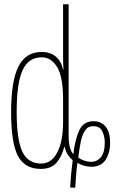

<svg xmlns="http://www.w3.org/2000/svg" viewBox="-20 -780 540 898"><path d="M308 97Q310 62 313 30.5Q316 -1 320 -31Q291 -54 283 -92H280Q271 -52 246 -21Q221 10 171 10Q96 10 64 -50.5Q32 -111 32 -256Q32 -402 66.5 -469.5Q101 -537 175 -537Q216 -537 241.5 -515Q267 -493 275 -455H277Q276 -466 275.5 -482Q275 -498 275 -514V-760H301V-147Q301 -82 323 -59Q331 -129 351 -171Q371 -213 417 -213Q454 -213 474.5 -187Q495 -161 495 -113Q495 -64 473.5 -32Q452 0 408 0Q374 0 342 -18Q338 10 336 39.5Q334 69 332 98ZM173 -15Q220 -15 247.5 -66.5Q275 -118 275 -211V-315Q275 -421 247 -466.5Q219 -512 176 -512Q113 -512 85.5 -451.5Q58 -391 58 -256Q58 -126 84.5 -70.5Q111 -15 173 -15ZM406 -23Q434 -23 452 -45Q470 -67 470 -113Q470 -143 458 -166.5Q446 -190 417 -190Q391 -190 377.5 -169.5Q364 -149 357.5 -116Q351 -83 346 -43Q360 -33 376 -28Q392 -23 406 -23Z"/></svg>

Font: Noto Sans Mono ExtraCondensed Thin
Style: Regular
Weight: 100
Width: 2
Designer: Monotype Design Team
Foundry: Monotype Imaging Inc.
Version: Version 2.014; ttfautohint (v1.8.4.7-5d5b)